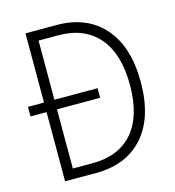

<svg xmlns="http://www.w3.org/2000/svg" viewBox="-106 -800 812 890"><g transform="rotate(-15 300.0 -355.0)"><path d="M97 0V-710H246Q391 -710 473 -617Q555 -524 555 -354Q555 -184 473 -92Q391 0 246 0ZM147 -48H242Q367 -48 435 -126Q503 -204 503 -354Q503 -504 434.5 -583Q366 -662 242 -662H147ZM20 -332V-378H354V-332Z"/></g></svg>

Font: Geist Mono UltraLight
Style: Regular
Weight: 200
Monospace: yes
Designer: Basement.studio, Andrés Briganti, Mateo Zaragoza
Foundry: Basement.studio, Vercel, Andrés Briganti, Guido Ferreyra, Mateo Zaragoza
Version: Version 1.400; ttfautohint (v1.8.4.7-5d5b)